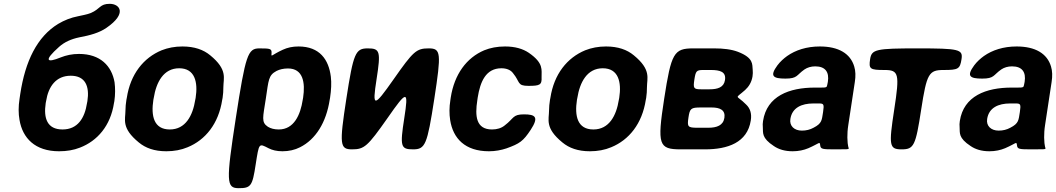

<svg xmlns="http://www.w3.org/2000/svg" viewBox="-20 -781 5522 1004"><path d="M289 -536C317 -561 352 -577 396 -586C450 -596 498 -609 536 -635C647 -711 606 -761 554 -761C501 -761 506 -735 455 -713C435 -705 410 -701 388 -696C351 -689 316 -675 284 -656C174 -589 112 -461 86 -290L82 -263C76 -224 76 -187 82 -154C98 -59 163 10 289 10C329 10 365 4 398 -9C489 -44 558 -123 576 -242L578 -252C583 -287 583 -320 579 -351C564 -436 505 -499 393 -499C357 -499 326 -492 298 -481C225 -451 206 -462 289 -536ZM437 -252 435 -242C423 -163 386 -104 307 -104C227 -104 207 -162 219 -242L221 -252C233 -329 273 -385 350 -385C427 -385 449 -329 437 -252Z M643 -269 641 -259C638 -240 636 -221 636 -203C636 -156 613 -112 706 -36C741 -7 787 10 850 10C890 10 928 3 961 -11C1054 -49 1123 -134 1142 -259L1144 -269C1147 -288 1148 -307 1148 -325C1148 -372 1172 -416 1079 -492C1044 -521 997 -538 934 -538C894 -538 858 -531 825 -518C731 -479 662 -394 643 -269ZM1003 -269 1001 -259C988 -176 950 -104 868 -104C784 -104 769 -175 782 -259L784 -269C797 -351 835 -424 917 -424C999 -424 1016 -352 1003 -269Z M1400 -503C1401 -526 1395 -528 1336 -528C1276 -528 1264 -494 1213 -163C1162 169 1163 203 1228 203C1292 203 1300 192 1317 79C1335 -35 1333 -32 1384 -6C1403 4 1427 10 1457 10C1490 10 1522 3 1549 -11C1631 -52 1686 -141 1704 -259L1706 -270C1712 -310 1714 -347 1710 -380C1699 -469 1652 -538 1541 -538C1509 -538 1483 -532 1459 -521C1398 -493 1398 -479 1400 -503ZM1438 -104C1414 -104 1396 -109 1381 -118C1345 -142 1355 -166 1370 -265C1385 -363 1383 -387 1426 -410C1442 -418 1462 -423 1486 -423C1565 -423 1577 -349 1565 -270L1563 -259C1551 -180 1517 -104 1438 -104Z M2038 -366C1934 -218 1926 -218 1949 -366C1972 -513 1967 -528 1903 -528C1839 -528 1828 -504 1791 -264C1754 -24 1757 0 1821 0C1885 0 1902 -15 2006 -163C2109 -311 2117 -311 2094 -163C2071 -15 2075 0 2140 0C2204 0 2214 -24 2251 -264C2288 -504 2286 -528 2222 -528C2157 -528 2141 -513 2038 -366Z M2476 -257 2478 -271C2491 -353 2520 -424 2602 -424C2629 -424 2651 -415 2663 -398C2701 -352 2683 -332 2743 -332C2803 -332 2814 -337 2812 -377C2811 -415 2825 -450 2745 -505C2714 -526 2673 -538 2621 -538C2580 -538 2544 -531 2512 -518C2420 -479 2356 -393 2337 -271L2335 -257C2329 -220 2329 -185 2334 -153C2349 -57 2412 10 2537 10C2570 10 2601 4 2628 -5C2698 -30 2716 -43 2755 -102C2799 -169 2780 -183 2720 -183C2660 -183 2669 -163 2619 -125C2602 -111 2579 -104 2553 -104C2469 -104 2463 -174 2476 -257Z M2858 -269 2856 -259C2853 -240 2851 -221 2851 -203C2851 -156 2828 -112 2921 -36C2956 -7 3002 10 3065 10C3105 10 3143 3 3176 -11C3269 -49 3338 -134 3357 -259L3359 -269C3362 -288 3363 -307 3363 -325C3363 -372 3387 -416 3294 -492C3259 -521 3212 -538 3149 -538C3109 -538 3073 -531 3040 -518C2946 -479 2877 -394 2858 -269ZM3218 -269 3216 -259C3203 -176 3165 -104 3083 -104C2999 -104 2984 -175 2997 -259L2999 -269C3012 -351 3050 -424 3132 -424C3214 -424 3231 -352 3218 -269Z M3915 -381C3917 -393 3917 -405 3916 -416C3913 -444 3922 -478 3839 -510C3805 -523 3762 -528 3715 -528H3605C3504 -528 3490 -504 3453 -264C3416 -24 3424 0 3540 0H3667C3785 0 3888 -35 3906 -151C3912 -188 3902 -215 3882 -234C3828 -289 3820 -260 3876 -310C3896 -328 3910 -351 3915 -381ZM3768 -165C3762 -125 3728 -113 3684 -113H3628C3576 -113 3573 -118 3580 -166C3587 -214 3593 -219 3645 -219H3701C3746 -219 3774 -205 3768 -165ZM3771 -362C3765 -324 3733 -314 3690 -314H3647C3607 -314 3604 -319 3611 -365C3618 -410 3622 -415 3658 -415H3697C3745 -415 3778 -406 3771 -362Z M4416 -128 4450 -352C4455 -383 4454 -410 4447 -433C4427 -501 4365 -538 4267 -538C4198 -538 4140 -519 4096 -488C4078 -475 4060 -459 4045 -439C4004 -383 4022 -370 4087 -370C4151 -370 4144 -388 4187 -418C4202 -428 4221 -434 4243 -434C4296 -434 4317 -404 4309 -353L4306 -338C4304 -324 4301 -323 4273 -323H4241C4107 -323 3990 -279 3970 -148C3968 -137 3968 -126 3969 -115C3971 -87 3961 -60 4027 -17C4052 0 4084 10 4125 10C4156 10 4183 4 4207 -6C4267 -32 4266 -44 4269 -21C4271 -1 4281 0 4346 0C4410 0 4417 0 4418 -4C4419 -8 4412 -12 4411 -62C4411 -82 4412 -103 4416 -128ZM4113 -159C4122 -218 4172 -240 4233 -240H4262C4288 -240 4290 -236 4284 -195C4277 -153 4279 -136 4234 -113C4216 -103 4196 -98 4173 -98C4134 -98 4107 -122 4113 -159Z M5008 -472C5016 -523 4995 -528 4778 -528C4561 -528 4538 -523 4530 -472C4522 -420 4529 -415 4605 -415C4680 -415 4685 -396 4656 -208C4627 -19 4630 0 4695 0C4759 0 4768 -19 4797 -208C4826 -396 4837 -415 4914 -415C4991 -415 5000 -420 5008 -472Z M5445 -128 5479 -352C5484 -383 5483 -410 5476 -433C5456 -501 5394 -538 5296 -538C5227 -538 5169 -519 5125 -488C5107 -475 5089 -459 5074 -439C5033 -383 5051 -370 5116 -370C5180 -370 5173 -388 5216 -418C5231 -428 5250 -434 5272 -434C5325 -434 5346 -404 5338 -353L5335 -338C5333 -324 5330 -323 5302 -323H5270C5136 -323 5019 -279 4999 -148C4997 -137 4997 -126 4998 -115C5000 -87 4990 -60 5056 -17C5081 0 5113 10 5154 10C5185 10 5212 4 5236 -6C5296 -32 5295 -44 5298 -21C5300 -1 5310 0 5375 0C5439 0 5446 0 5447 -4C5448 -8 5441 -12 5440 -62C5440 -82 5441 -103 5445 -128ZM5142 -159C5151 -218 5201 -240 5262 -240H5291C5317 -240 5319 -236 5313 -195C5306 -153 5308 -136 5263 -113C5245 -103 5225 -98 5202 -98C5163 -98 5136 -122 5142 -159Z"/></svg>

Font: Asimov Print
Style: AIt
Weight: 500
Designer: Google
Version: Version 2.000980: 2014